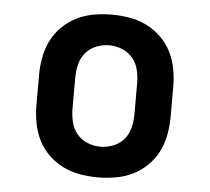

<svg xmlns="http://www.w3.org/2000/svg" viewBox="-44 -575 688 630"><g transform="rotate(5 300.0 -260.0)"><path d="M300 8Q271 8 241.5 3Q212 -2 185.5 -15Q159 -28 137.5 -49Q116 -70 103 -96Q90 -122 84.5 -151.5Q79 -181 79 -210V-310Q79 -339 84.5 -368.5Q90 -398 103 -424Q116 -450 137.5 -471Q159 -492 185.5 -505Q212 -518 241.5 -523Q271 -528 300 -528Q329 -528 358.5 -523Q388 -518 414.5 -505Q441 -492 462.5 -471Q484 -450 497 -424Q510 -398 515.5 -368.5Q521 -339 521 -310V-210Q521 -181 515.5 -151.5Q510 -122 497 -96Q484 -70 462.5 -49Q441 -28 414.5 -15Q388 -2 358.5 3Q329 8 300 8ZM300 -93Q322 -93 343 -101.5Q364 -110 378 -127Q392 -144 397 -166Q402 -188 402 -210V-310Q402 -332 397 -354Q392 -376 378 -393Q364 -410 343 -418.5Q322 -427 300 -427Q278 -427 257 -418.5Q236 -410 222 -393Q208 -376 203 -354Q198 -332 198 -310V-210Q198 -188 203 -166Q208 -144 222 -127Q236 -110 257 -101.5Q278 -93 300 -93Z"/></g></svg>

Font: Iosevka Etoile
Style: Bold
Weight: 700
Designer: Belleve Invis
Foundry: Belleve Invis
Version: Version 28.1.0; ttfautohint (v1.8.4)